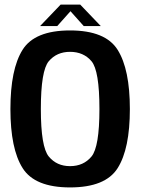

<svg xmlns="http://www.w3.org/2000/svg" viewBox="-20 -814 618 839"><path d="M286 5Q441 5 494.2 -79.5Q547.5 -164 547.5 -337.5Q547.5 -511 494.2 -596Q441 -681 286 -681Q131.5 -681 78.5 -596.2Q25.5 -511.5 25.5 -337.5Q25.5 -164 78.8 -79.5Q132 5 286 5ZM286 -88Q228 -88 193.2 -130Q158.5 -172 158.5 -337.5Q158.5 -505.5 193.2 -546.5Q228 -587.5 286 -587.5Q345 -587.5 379.8 -546.5Q414.5 -505.5 414.5 -337.5Q414.5 -172 379.8 -130Q345 -88 286 -88ZM155 -700H230L288 -765L346 -700H420.5L330.5 -794H245Z"/></svg>

Font: Anybody SemiCondensed SemiBold
Style: Regular
Weight: 600
Width: 4
Version: Version 1.113;gftools[0.9.25]